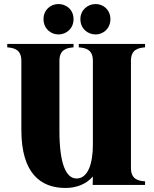

<svg xmlns="http://www.w3.org/2000/svg" viewBox="-20 -918 765 953"><path d="M700 -683V-700H371V-683C406 -680 441 -672 441 -616V-200C441 -107 417 -32 360 -32C307 -32 275 -107 275 -268V-616C275 -672 310 -680 345 -683V-700H16V-683C51 -680 86 -672 86 -616V-273C86 -55 184 15 305 15C361 15 409 -5 441 -42L440 0H700V-18C665 -20 630 -29 630 -84V-616C630 -672 665 -680 700 -683ZM270 -747C309 -747 345 -776 345 -823C345 -870 309 -898 270 -898C232 -898 196 -870 196 -823C196 -776 232 -747 270 -747ZM455 -747C492 -747 528 -776 528 -823C528 -870 492 -898 455 -898C415 -898 379 -868 379 -823C379 -776 415 -747 455 -747Z"/></svg>

Font: Sprat Condesed
Style: Bold
Weight: 700
Width: 3
Designer: Ethan Nakache
Foundry: Collletttivo
Version: Version 2.000;Glyphs 3.2 (3217)